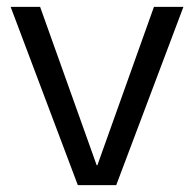

<svg xmlns="http://www.w3.org/2000/svg" viewBox="-20 -540 566 560"><path d="M207 0 11 -520H97L262 -58H264L429 -520H515L319 0Z"/></svg>

Font: M PLUS 2
Style: Regular
Weight: 400
Designer: Coji Morishita
Foundry: UNDERFOREST DESIGN
Version: Version 1.001